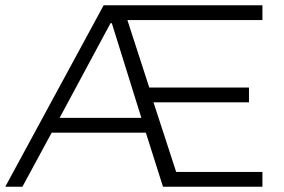

<svg xmlns="http://www.w3.org/2000/svg" viewBox="-24 -708 1077 728"><path d="M-4 0 369 -688H971V-632H459L542 -376H920V-320H558L644 -56H971V0H594L529 -205H172L61 0ZM202 -261H512L400 -620H395Z"/></svg>

Font: Saira SemiExpanded Light
Style: Regular
Weight: 300
Width: 6
Designer: Hector Gatti with collaboration of the Omnibus-Type team
Foundry: Omnibus-Type
Version: Version 1.101